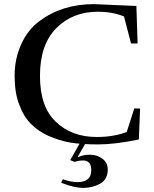

<svg xmlns="http://www.w3.org/2000/svg" viewBox="-20 -695 748 932"><path d="M648 -484 642 -666 436 -675Q282 -675 172 -593Q115 -551 84 -482Q51 -412 51 -328Q51 -244 73 -188Q94 -130 130 -94Q165 -58 216 -35Q269 -12 321 -3Q374 6 457 6Q538 6 654 -18L660 -168L632 -169L595 -54Q530 -30 450 -30Q328 -30 252 -103Q174 -175 174 -327Q174 -479 254 -559Q333 -638 454 -638Q527 -638 582 -615L616 -484ZM417 56Q382 56 360 68L358 65L400 -8H372L321 82L342 91Q362 84 384 84Q423 84 423 131Q423 189 356 189Q324 189 285 175L277 192Q339 217 385 217Q430 217 467 196Q503 175 503 128Q503 95 478 76Q452 56 417 56Z"/></svg>

Font: Rufina
Style: Regular
Weight: 400
Designer: Martin Sommaruga
Foundry: Martin Sommaruga
Version: Version